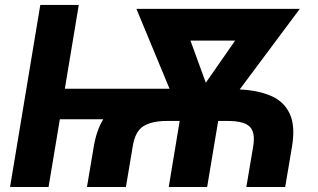

<svg xmlns="http://www.w3.org/2000/svg" viewBox="-20 -747 1269 767"><path d="M294.7 -727.3 239 -392.4H657.3L524.9 -711.6H1177.6L937.5 -389.6Q1010.3 -386.4 1062.1 -364.2Q1114 -342 1137.1 -293.3Q1160.2 -244.7 1146.7 -162.6L1119.3 0H964.1L991.5 -162.6Q1000.7 -218.8 977.3 -241.3Q953.8 -263.8 890.3 -263.8H851.6L807.5 0H654.1L697.8 -263.8H645.6Q589.1 -263.8 554.7 -244Q520.2 -224.1 510.3 -162.6L483 0H327.4L354.8 -162.6Q365.4 -225.9 392.4 -270.6H219.1L174 0H20.2L141 -727.3ZM802.2 -416.5 919.4 -584.9H740.8Z"/></svg>

Font: Inter UI
Style: Bold Italic
Weight: 700
Italic angle: 9.39999°
Designer: Rasmus Andersson
Foundry: rsms
Version: 3.2;8d6f07862